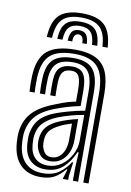

<svg xmlns="http://www.w3.org/2000/svg" viewBox="-89 -838 617 903"><g transform="rotate(10 220.0 -387.0)"><path d="M372.3 0V-425.3Q372.3 -512.9 338.8 -550.9Q305.3 -588.9 227.6 -588.9Q147.6 -588.9 111.8 -556.7Q76 -524.5 72.8 -450.1Q72.3 -433.3 72.3 -414.5Q72.3 -395.7 73.7 -377.1H48.9Q47.5 -396.6 47.3 -413.6Q47.1 -430.5 47.9 -451.1Q51.2 -536.3 93.4 -572.6Q135.5 -609 227.6 -609Q288.4 -609 325.7 -590.4Q363 -571.8 380.2 -531.4Q397.3 -491.1 397.3 -425.3V0ZM192.5 -49.7Q229.4 -49.7 258.5 -70.7Q287.5 -91.6 304.5 -124.1Q321.4 -156.5 321.4 -190.8V-313.8Q295.5 -310.2 263.7 -301.6Q231.8 -293 201.3 -281.4Q156.5 -263.6 132.1 -237Q107.8 -210.5 105.2 -164.5Q104.9 -156.4 105.5 -148.5Q106.1 -140.6 106.5 -134.2Q109.7 -93.2 132.1 -71.5Q154.5 -49.7 192.5 -49.7ZM198.7 -71.5Q168.2 -71.5 152 -90.9Q135.7 -110.3 131.3 -136.4Q130.6 -142.2 130.2 -149.9Q129.8 -157.6 130 -162.2Q132.6 -200.4 151.6 -223.3Q170.7 -246.1 209 -262.2Q227.9 -270.3 251.2 -277.7Q274.5 -285.1 296.6 -289.9V-188.6Q296.6 -156.7 285.4 -130Q274.1 -103.3 252.3 -87.4Q230.5 -71.5 198.7 -71.5ZM202.3 -91.2Q225 -91.2 240.5 -104Q255.9 -116.8 263.8 -138.4Q271.7 -160 271.7 -186.4V-264Q253.9 -258.7 240.3 -253.4Q226.6 -248.2 217.1 -243.1Q184.2 -227.2 170.1 -209.4Q155.9 -191.6 155.2 -162.4Q155.1 -156.3 155.2 -150.5Q155.2 -144.8 156.2 -138.6Q158.9 -121.7 169.8 -106.4Q180.7 -91.2 202.3 -91.2ZM168 9.5Q108.6 9.5 73 -25.6Q37.3 -60.6 31.8 -127.9Q31 -138.8 30.6 -152Q30.2 -165.3 30.8 -173.4Q35.4 -232.4 68.8 -271.3Q102.2 -310.3 176.6 -338.7Q195.2 -346.1 209 -351.3Q222.8 -356.4 237.4 -360.7Q252 -364.9 272.5 -369.3V-425.5Q272.5 -468.6 262.7 -488.5Q252.8 -508.4 227.6 -508.4Q198.6 -508.4 186.2 -493.5Q173.8 -478.5 172.5 -445.8Q172.2 -437.3 172 -418Q171.9 -398.7 172.7 -377.1H147.9Q146.9 -401.7 147.2 -418.7Q147.4 -435.8 147.7 -448.3Q149.5 -493.3 169.4 -510.9Q189.2 -528.5 227.6 -528.5Q266.2 -528.5 281.8 -504Q297.4 -479.5 297.4 -425.5V-352.1Q263.5 -345.2 237.6 -337.4Q211.7 -329.6 184.8 -319.6Q117.5 -294.7 88.7 -259.3Q59.9 -223.9 55.8 -171.4Q55.3 -162.6 55.6 -151.3Q55.9 -140.1 56.8 -129.9Q61.4 -71.3 92.5 -40.7Q123.6 -10.1 175.9 -10.1Q223.4 -10.1 253.7 -31.8Q283.9 -53.4 303.4 -84.9H309L300.2 -19.3V0H275.3L275 -4.1L288.1 -47.3H283.5Q260.3 -19.1 234.9 -4.8Q209.5 9.5 168 9.5ZM322.5 0.2V-60L326.3 -136.1H320.7Q300.5 -88.1 267.8 -59Q235.1 -29.9 183.3 -30Q140.2 -30.2 112.9 -55.6Q85.6 -81.1 81.5 -132.1Q81.1 -139.9 80.6 -150.4Q80 -161 80.5 -168.8Q84.3 -216.1 109.5 -248Q134.6 -279.8 193.1 -300.5Q216.3 -308.6 239.1 -315.1Q261.9 -321.7 283.1 -326.5Q304.3 -331.4 322.4 -334V-425.3Q322.4 -491.4 300.6 -520Q278.7 -548.7 227.6 -548.7Q173.9 -548.7 149.4 -525.4Q124.8 -502.2 122.8 -448.9Q122.2 -432.7 122.1 -414.4Q122 -396.2 123.2 -377.1H98.4Q97.3 -397.4 97.2 -415.7Q97.2 -433.9 97.8 -449.4Q100.3 -513.4 130.5 -541.1Q160.6 -568.8 227.6 -568.8Q291.8 -568.8 319.6 -535.5Q347.4 -502.3 347.4 -425.3V0.2ZM229.6 -782.9Q303.3 -782.9 337 -750.8Q370.7 -718.8 374.9 -644.7H349.9Q346.6 -708.1 318.6 -735.4Q290.5 -762.8 229.6 -762.8Q168.3 -762.8 140.2 -735.4Q112.2 -708.1 109.2 -644.7H84.3Q87.9 -718.8 121.6 -750.8Q155.3 -782.9 229.6 -782.9ZM229.6 -742.7Q277.8 -742.7 300 -720Q322.2 -697.2 325 -644.7H300.2Q297.9 -686.3 281.5 -704.4Q265.1 -722.6 229.6 -722.6Q193.8 -722.6 177.5 -704.4Q161.1 -686.3 159 -644.7H134.2Q136.8 -697.2 158.8 -720Q180.9 -742.7 229.6 -742.7ZM229.6 -702.4Q252.3 -702.4 262.9 -689.1Q273.5 -675.7 275.2 -644.7H253.5Q253.8 -664.7 247.4 -673.5Q240.9 -682.3 229.6 -682.3Q218.5 -682.3 212.1 -673.5Q205.6 -664.7 205.7 -644.7H183.9Q185.4 -675.7 196 -689.1Q206.6 -702.4 229.6 -702.4Z"/></g></svg>

Font: Big Shoulders Inline Display SC Thin
Style: Regular
Weight: 100
Designer: Patric King
Foundry: XO Type Co
Version: Version 2.002